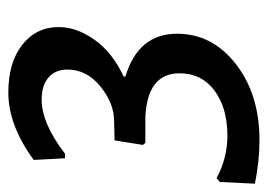

<svg xmlns="http://www.w3.org/2000/svg" viewBox="-113 -435 643 461"><g transform="rotate(-90 208.5 -204.5)"><path d="M217 -506Q289 -506 331.5 -472.5Q374 -439 374 -385Q374 -342 343.5 -299Q313 -256 255 -229V-225Q358 -194 358 -101Q358 -16 285 40.5Q212 97 103 97Q51 97 -2 86L2 2L11 -6Q60 20 113 20Q180 20 221.5 -11Q263 -42 263 -95Q263 -172 158 -177H96L91 -183L102 -251L148 -252Q191 -252 231.5 -285Q272 -318 272 -364Q272 -393 253 -409.5Q234 -426 200 -426Q143 -426 70 -370H59L55 -445Q138 -506 217 -506Z"/></g></svg>

Font: Alegreya Sans SC Medium
Style: Italic
Weight: 500
Italic angle: -7°
Designer: Juan Pablo del Peral
Foundry: Huerta Tipografica
Version: Version 2.007